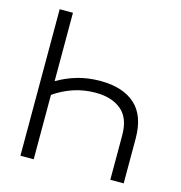

<svg xmlns="http://www.w3.org/2000/svg" viewBox="-108 -824 866 921"><g transform="rotate(15 325.5 -364.0)"><path d="M354.5 -445.8Q465.8 -445.8 527.1 -391.1Q588.4 -336.4 588.4 -221.7V0H522V-221.7Q522 -306.6 474.6 -345.9Q427.2 -385.3 347.7 -385.3Q289.1 -385.3 237.8 -368.2Q186.5 -351.1 141.6 -319.8V0H75.7V-727.5H141.6V-387.7Q185.5 -414.1 238.5 -429.9Q291.5 -445.8 354.5 -445.8Z"/></g></svg>

Font: Inter Display Light
Style: Regular
Weight: 300
Designer: Rasmus Andersson
Foundry: rsms
Version: Version 4.000;git-a52131595